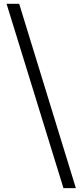

<svg xmlns="http://www.w3.org/2000/svg" viewBox="-20 -813 432 1012"><path d="M314.5 178.7 14.6 -793H81.1L379.9 178.7Z"/></svg>

Font: Taipei Sans TC Beta
Style: Regular
Weight: 400
Designer: JT Foundry
Foundry: JT Foundry
Version: Version 1.000